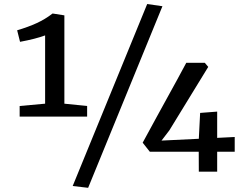

<svg xmlns="http://www.w3.org/2000/svg" viewBox="-20 -836 1200 935"><path d="M696.8 -816.4 771 -805.7 409.2 78.6 334 69.8ZM199.7 -331.1V-663.6Q153.8 -646.5 77.6 -632.3L63.5 -688.5Q117.7 -704.6 158.7 -723.4Q199.7 -742.2 235.8 -770H237.8L293.5 -761.2V-331.1L404.3 -319.8V-268.1H75.7V-319.8ZM740.7 -262.2Q871.6 -499.5 887.2 -530.3H977.1L994.1 -510.3L804.7 -201.2L766.6 -151.4L948.2 -160.2L954.6 -286.1L1037.6 -292.5V-164.6L1123 -168.9V-97.2H1037.6V0H948.2L947.8 -97.2H709.5L674.8 -141.1Z"/></svg>

Font: Merriweather
Style: Regular
Weight: 400
Designer: Eben Sorkin
Foundry: Eben Sorkin
Version: Version 1.584; ttfautohint (v1.8.1)